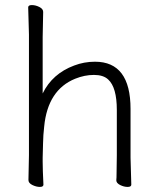

<svg xmlns="http://www.w3.org/2000/svg" viewBox="-20 -726 628 756"><path d="M494 -105 497 1Q497 10 482.5 10Q468 10 453 2.5Q438 -5 438 -16V-17Q439 -25 439 -44L440 -115V-293Q440 -382 406 -413Q387 -431 350 -431Q313 -431 276 -416Q168 -372 154 -228Q150 -194 149.5 -161.5Q149 -129 148 -105V-89Q148 -59 151 1Q151 10 137 10Q123 10 107.5 2.5Q92 -5 92 -17L94 -115V-590L91 -697Q91 -706 105.5 -706Q120 -706 135 -698.5Q150 -691 150 -679L148 -580V-358Q186 -436 272 -468Q311 -483 354 -483Q494 -483 494 -297Z"/></svg>

Font: ToneOZ-Pinyin-WenKai-Light
Style: Light
Weight: 300
Designer: Fontworks Inc.
Foundry: ToneOZ
Version: Version 0.240331